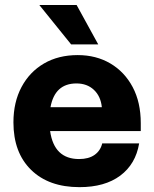

<svg xmlns="http://www.w3.org/2000/svg" viewBox="-20 -738 618 772"><path d="M138 -718H288L375 -559.5H266ZM34 -246Q34 -327 66.5 -388Q99 -449 157 -482.8Q215 -516.5 292.5 -516.5Q366.5 -516.5 423.8 -482.8Q481 -449 513.5 -387.8Q546 -326.5 546 -243V-211H181.5Q197.5 -98.5 298 -98.5Q336.5 -98.5 360.2 -115.2Q384 -132 391 -161.5H539.5Q525.5 -78 463.5 -31.8Q401.5 14.5 299.5 14.5Q176 14.5 105 -55Q34 -124.5 34 -246ZM287.5 -402.5Q200.5 -402.5 183 -307H389.5Q385 -351 357.5 -376.8Q330 -402.5 287.5 -402.5Z"/></svg>

Font: Overused Grotesk
Style: Bold
Weight: 710
Version: Version 0.004